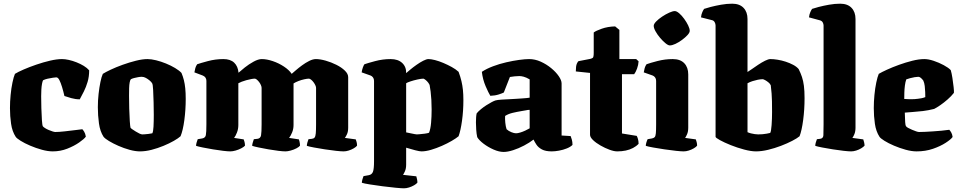

<svg xmlns="http://www.w3.org/2000/svg" viewBox="-20 -820 5203 1040"><path d="M266 0Q239 0 206.5 -9Q174 -18 143.5 -31Q113 -44 91.5 -57.5Q70 -71 65 -79Q46 -108 40 -149.5Q34 -191 34 -234Q34 -269 37.5 -305.5Q41 -342 47.5 -373Q54 -404 61 -420Q77 -430 108 -443.5Q139 -457 177 -470Q215 -483 251.5 -491.5Q288 -500 316 -500Q332 -500 352.5 -495.5Q373 -491 394.5 -482.5Q416 -474 434 -463Q452 -452 463 -439Q463 -405 454.5 -376.5Q446 -348 434.5 -325Q423 -302 412 -282Q389 -282 366 -288.5Q343 -295 329 -300Q323 -326 316 -349Q309 -372 301.5 -386.5Q294 -401 285 -401Q281 -401 266.5 -399Q252 -397 237 -393.5Q222 -390 213 -385Q210 -379 207.5 -365.5Q205 -352 204 -335Q203 -318 203 -299Q203 -271 204 -234.5Q205 -198 207 -169.5Q209 -141 212 -136Q215 -132 223.5 -126.5Q232 -121 243.5 -116Q255 -111 265 -108Q275 -105 279 -105Q299 -105 330.5 -108.5Q362 -112 389.5 -115.5Q417 -119 426 -120Q430 -116 436 -106.5Q442 -97 445 -80Q436 -67 408.5 -48Q381 -29 344 -14.5Q307 0 266 0Z M738 0Q713 0 682 -8.5Q651 -17 621.5 -30Q592 -43 570.5 -56Q549 -69 541 -79Q522 -108 516 -151.5Q510 -195 510 -239Q510 -276 514 -311.5Q518 -347 524 -376Q530 -405 537 -420Q551 -429 579.5 -442.5Q608 -456 644 -469Q680 -482 716 -491Q752 -500 779 -500Q799 -500 825.5 -493.5Q852 -487 879 -476Q906 -465 928.5 -451.5Q951 -438 963 -425Q971 -406 976 -386Q981 -366 983.5 -341.5Q986 -317 986 -284Q986 -226 978.5 -169.5Q971 -113 958 -82Q946 -71 921.5 -57Q897 -43 865.5 -30Q834 -17 801 -8.5Q768 0 738 0ZM751 -92Q753 -92 762.5 -92.5Q772 -93 784 -94.5Q796 -96 805 -98Q810 -106 811.5 -134Q813 -162 813 -198Q813 -228 812 -265.5Q811 -303 809.5 -333Q808 -363 804 -369Q800 -376 790.5 -384Q781 -392 770 -398Q759 -404 748 -404Q739 -404 728 -402Q717 -400 707 -397.5Q697 -395 689 -391Q685 -387 682.5 -374Q680 -361 679.5 -342.5Q679 -324 679 -301Q679 -270 680 -232Q681 -194 683 -164.5Q685 -135 687 -128Q689 -125 697 -119.5Q705 -114 715.5 -107.5Q726 -101 735.5 -96.5Q745 -92 751 -92Z M1227 0Q1215 0 1189 -3Q1163 -6 1133.5 -11Q1104 -16 1079 -21Q1054 -26 1042 -30Q1042 -38 1045 -48Q1048 -58 1051 -66L1075 -70Q1092 -73 1095 -88Q1098 -103 1098 -147V-382Q1098 -392 1093 -399.5Q1088 -407 1078 -411L1033 -428Q1035 -440 1038 -451Q1041 -462 1048 -472Q1065 -478 1106 -489Q1147 -500 1190 -500Q1228 -500 1248.5 -480.5Q1269 -461 1272 -426Q1284 -437 1306 -454.5Q1328 -472 1353.5 -486Q1379 -500 1398 -500Q1425 -500 1457.5 -489Q1490 -478 1518 -459.5Q1546 -441 1560 -420Q1567 -426 1582 -439Q1597 -452 1616 -466Q1635 -480 1655 -490Q1675 -500 1691 -500Q1714 -500 1744 -491.5Q1774 -483 1802 -469Q1830 -455 1848 -437.5Q1866 -420 1866 -402V-129Q1866 -107 1859.5 -93Q1853 -79 1848 -73L1907 -65Q1909 -60 1911.5 -51Q1914 -42 1914 -31Q1909 -24 1896 -16.5Q1883 -9 1868.5 -4.5Q1854 0 1841 0Q1828 0 1800 -3Q1772 -6 1740 -11Q1708 -16 1681 -21Q1654 -26 1642 -30Q1642 -37 1645 -48Q1648 -59 1651 -66L1669 -68Q1679 -69 1684 -75Q1689 -81 1690.5 -98Q1692 -115 1692 -147V-344Q1692 -350 1688 -358.5Q1684 -367 1678 -375Q1672 -383 1665 -388.5Q1658 -394 1653 -394Q1644 -394 1628 -390.5Q1612 -387 1596.5 -381Q1581 -375 1570 -368V-143Q1570 -121 1562 -102Q1554 -83 1546 -73L1599 -65Q1600 -63 1602.5 -52.5Q1605 -42 1605 -31Q1600 -24 1585.5 -16.5Q1571 -9 1554.5 -4.5Q1538 0 1526 0Q1513 0 1488 -3Q1463 -6 1434.5 -11Q1406 -16 1382 -21Q1358 -26 1346 -30Q1346 -38 1349.5 -49Q1353 -60 1355 -66L1374 -68Q1391 -70 1394 -87Q1397 -104 1397 -147V-344Q1397 -350 1393.5 -358.5Q1390 -367 1384 -375Q1378 -383 1371.5 -388.5Q1365 -394 1360 -394Q1352 -394 1339.5 -391.5Q1327 -389 1314 -385.5Q1301 -382 1289.5 -377.5Q1278 -373 1271 -369V-143Q1271 -121 1263.5 -102Q1256 -83 1248 -73L1300 -65Q1302 -61 1304.5 -51Q1307 -41 1307 -31Q1301 -24 1286.5 -16.5Q1272 -9 1256 -4.5Q1240 0 1227 0Z M2168 200Q2156 200 2123.5 197Q2091 194 2053 189Q2015 184 1983.5 179Q1952 174 1940 170Q1940 163 1943 152Q1946 141 1949 134L1977 129Q1994 126 2000 111Q2006 96 2006 53V-382Q2006 -393 2000.5 -400.5Q1995 -408 1987 -411L1939 -428Q1941 -442 1945.5 -454.5Q1950 -467 1954 -472Q1971 -478 2012 -489Q2053 -500 2096 -500Q2136 -500 2158.5 -479Q2181 -458 2180 -424Q2188 -431 2203 -443.5Q2218 -456 2236.5 -469Q2255 -482 2272.5 -491Q2290 -500 2301 -500Q2315 -500 2336.5 -494.5Q2358 -489 2381.5 -479Q2405 -469 2427 -457Q2449 -445 2464 -431Q2474 -404 2479.5 -380.5Q2485 -357 2487.5 -333Q2490 -309 2490 -277Q2490 -219 2482.5 -165.5Q2475 -112 2464 -82Q2451 -71 2427 -57Q2403 -43 2373.5 -30Q2344 -17 2315 -8.5Q2286 0 2263 0Q2253 0 2229.5 -6Q2206 -12 2180 -20V71Q2180 93 2173.5 107.5Q2167 122 2163 127L2235 135Q2237 141 2239 151Q2241 161 2241 169Q2236 176 2223 183.5Q2210 191 2195.5 195.5Q2181 200 2168 200ZM2238 -92Q2240 -92 2253 -93Q2266 -94 2281 -96Q2296 -98 2304 -101Q2312 -121 2315 -154.5Q2318 -188 2318 -227Q2318 -255 2316.5 -279.5Q2315 -304 2312.5 -324.5Q2310 -345 2307 -360Q2301 -372 2293.5 -379.5Q2286 -387 2280.5 -390.5Q2275 -394 2274 -394Q2262 -394 2241.5 -389.5Q2221 -385 2203 -379Q2185 -373 2180 -369V-103Q2195 -100 2206.5 -97.5Q2218 -95 2226.5 -93.5Q2235 -92 2238 -92Z M2708 3Q2683 3 2653.5 -10Q2624 -23 2599.5 -41.5Q2575 -60 2565 -77Q2561 -95 2559.5 -117.5Q2558 -140 2558 -157Q2558 -173 2559 -185.5Q2560 -198 2562 -206Q2571 -217 2585 -228.5Q2599 -240 2614.5 -250Q2630 -260 2643.5 -267Q2657 -274 2664 -276Q2674 -279 2698.5 -280.5Q2723 -282 2746 -283Q2764 -284 2780 -285Q2796 -286 2810 -287Q2824 -288 2834 -289Q2844 -290 2849 -291V-390Q2830 -401 2816.5 -404.5Q2803 -408 2793 -408Q2784 -408 2767.5 -406.5Q2751 -405 2742 -403L2709 -319Q2702 -315 2682 -308.5Q2662 -302 2636 -301Q2626 -317 2610.5 -353Q2595 -389 2590 -431Q2616 -448 2650.5 -461Q2685 -474 2722 -482.5Q2759 -491 2792 -495.5Q2825 -500 2846 -500Q2878 -500 2909 -486Q2940 -472 2965.5 -451Q2991 -430 3006.5 -407.5Q3022 -385 3022 -368V-86L3071 -83Q3074 -76 3077.5 -63.5Q3081 -51 3081 -35Q3070 -24 3050 -16Q3030 -8 3008 -4Q2986 0 2969 0Q2935 0 2915.5 -10.5Q2896 -21 2886 -36Q2876 -51 2870 -64Q2848 -47 2818.5 -31.5Q2789 -16 2759.5 -6.5Q2730 3 2708 3ZM2775 -98Q2784 -98 2797.5 -102Q2811 -106 2825 -112.5Q2839 -119 2849 -125V-225Q2839 -225 2829 -222.5Q2819 -220 2803 -218Q2779 -214 2756 -208.5Q2733 -203 2716 -192Q2715 -176 2717 -155.5Q2719 -135 2724 -120Q2735 -110 2750 -104Q2765 -98 2775 -98Z M3323 0Q3306 0 3281.5 -9Q3257 -18 3232.5 -32Q3208 -46 3192 -61.5Q3176 -77 3176 -90V-425L3099 -433Q3099 -462 3104.5 -475Q3110 -488 3115 -489L3177 -501Q3185 -503 3190.5 -506.5Q3196 -510 3196 -534V-644Q3207 -653 3239.5 -664.5Q3272 -676 3312 -677L3335 -658V-500H3426L3439 -488Q3438 -468 3430.5 -448Q3423 -428 3415 -418H3349V-97L3429 -84Q3432 -79 3435.5 -67.5Q3439 -56 3439 -41Q3427 -28 3409 -18.5Q3391 -9 3369.5 -4.5Q3348 0 3323 0Z M3683 0Q3670 0 3641.5 -3Q3613 -6 3579.5 -11Q3546 -16 3518 -21Q3490 -26 3478 -30Q3478 -37 3481 -47.5Q3484 -58 3488 -66L3511 -70Q3521 -72 3526 -77Q3531 -82 3532.5 -98Q3534 -114 3534 -147V-382Q3534 -393 3528.5 -400.5Q3523 -408 3515 -411L3467 -428Q3469 -440 3472 -451Q3475 -462 3482 -472Q3501 -479 3541.5 -489.5Q3582 -500 3624 -500Q3665 -500 3686.5 -477.5Q3708 -455 3708 -417V-129Q3708 -107 3701.5 -92.5Q3695 -78 3691 -73L3749 -65Q3751 -60 3753.5 -50.5Q3756 -41 3756 -31Q3751 -24 3738 -16.5Q3725 -9 3710.5 -4.5Q3696 0 3683 0ZM3608 -574Q3599 -574 3584.5 -586Q3570 -598 3555.5 -615Q3541 -632 3531 -650Q3521 -668 3521 -680Q3521 -690 3534 -703.5Q3547 -717 3566.5 -730Q3586 -743 3605 -751.5Q3624 -760 3635 -760Q3645 -760 3659 -748Q3673 -736 3686 -718Q3699 -700 3707.5 -682.5Q3716 -665 3716 -653Q3716 -643 3704 -630Q3692 -617 3674.5 -604Q3657 -591 3639 -582.5Q3621 -574 3608 -574Z M4075 0Q4048 0 4010.5 -10Q3973 -20 3938 -34Q3903 -48 3879.5 -61Q3856 -74 3856 -79V-682Q3856 -691 3851 -700Q3846 -709 3836 -711L3777 -726Q3779 -743 3784.5 -755Q3790 -767 3794 -772Q3805 -776 3830 -782.5Q3855 -789 3886 -794.5Q3917 -800 3946 -800Q3986 -800 4007.5 -777.5Q4029 -755 4029 -717V-430Q4036 -434 4051.5 -445Q4067 -456 4086.5 -469Q4106 -482 4124 -491Q4142 -500 4153 -500Q4170 -500 4192 -496.5Q4214 -493 4235.5 -486Q4257 -479 4276 -469Q4295 -459 4306 -446Q4317 -424 4324 -403Q4331 -382 4334.5 -355Q4338 -328 4338 -288Q4338 -227 4330.5 -170Q4323 -113 4311 -82Q4298 -71 4271 -57Q4244 -43 4210 -30Q4176 -17 4140.5 -8.5Q4105 0 4075 0ZM4087 -92Q4099 -92 4110.5 -93Q4122 -94 4133 -96Q4144 -98 4152 -100Q4157 -108 4159.5 -142.5Q4162 -177 4162 -213Q4162 -249 4161.5 -271.5Q4161 -294 4159.5 -313.5Q4158 -333 4155 -358Q4151 -367 4141.5 -374.5Q4132 -382 4123.5 -386.5Q4115 -391 4113 -391Q4099 -391 4084.5 -388Q4070 -385 4056 -380.5Q4042 -376 4029 -369V-104Q4038 -100 4048 -97.5Q4058 -95 4068.5 -93.5Q4079 -92 4087 -92Z M4590 0Q4577 0 4550 -3Q4523 -6 4491.5 -11Q4460 -16 4434 -21Q4408 -26 4396 -30Q4396 -38 4399 -48.5Q4402 -59 4405 -66L4422 -68Q4439 -70 4440 -87Q4441 -104 4441 -147V-682Q4441 -690 4436.5 -698.5Q4432 -707 4421 -710L4362 -726Q4364 -743 4369.5 -755Q4375 -767 4379 -772Q4390 -776 4415 -782.5Q4440 -789 4471 -794.5Q4502 -800 4531 -800Q4571 -800 4592.5 -777.5Q4614 -755 4614 -717V-129Q4614 -108 4608 -93.5Q4602 -79 4597 -73L4656 -65Q4658 -60 4660.5 -49.5Q4663 -39 4663 -31Q4657 -24 4644.5 -16.5Q4632 -9 4617.5 -4.5Q4603 0 4590 0Z M4945 0Q4918 0 4885.5 -9Q4853 -18 4822.5 -31Q4792 -44 4770.5 -57.5Q4749 -71 4744 -79Q4725 -108 4719 -149.5Q4713 -191 4713 -234Q4713 -269 4716.5 -305.5Q4720 -342 4726.5 -373Q4733 -404 4740 -420Q4755 -429 4784.5 -442.5Q4814 -456 4850 -469Q4886 -482 4922 -491Q4958 -500 4987 -500Q5009 -500 5037.5 -490.5Q5066 -481 5092 -467Q5118 -453 5130 -440Q5135 -423 5139 -397Q5143 -371 5145.5 -348Q5148 -325 5147 -317Q5133 -299 5113 -281.5Q5093 -264 5073.5 -250.5Q5054 -237 5040 -230Q5008 -222 4979 -218.5Q4950 -215 4925.5 -213.5Q4901 -212 4881 -210Q4882 -176 4883 -158.5Q4884 -141 4888 -136Q4890 -132 4899.5 -127Q4909 -122 4920.5 -117Q4932 -112 4942.5 -108.5Q4953 -105 4958 -105Q4973 -105 4993 -106Q5013 -107 5035 -108.5Q5057 -110 5079.5 -112Q5102 -114 5122 -117Q5127 -112 5132.5 -102.5Q5138 -93 5140 -78Q5131 -65 5102.5 -46.5Q5074 -28 5033.5 -14Q4993 0 4945 0ZM4933 -283Q4943 -284 4952.5 -285Q4962 -286 4972 -288Q4982 -290 4992 -294Q4992 -305 4991.5 -321Q4991 -337 4989 -354Q4987 -371 4981 -384Q4974 -393 4968.5 -397.5Q4963 -402 4959.5 -403Q4956 -404 4954 -404Q4947 -404 4934.5 -402Q4922 -400 4909.5 -396.5Q4897 -393 4889 -390Q4884 -376 4881.5 -356.5Q4879 -337 4878.5 -318Q4878 -299 4878 -284Q4895 -283 4908 -282.5Q4921 -282 4933 -283Z"/></svg>

Font: Texturina Medium 12pt Black
Style: Regular
Weight: 900
Version: Version 1.002